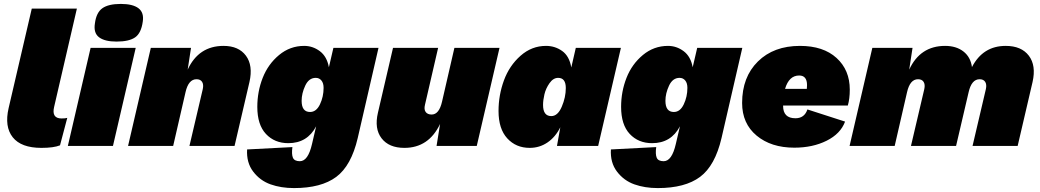

<svg xmlns="http://www.w3.org/2000/svg" viewBox="-20 -744 5304 979"><path d="M191 10Q88 10 45 -44Q2 -98 24 -193L142 -700H372L256 -199Q242 -140 294 -140Q314 -140 323 -143L286 -3Q254 10 191 10Z M574 -532Q514 -532 485 -554Q456 -576 464 -625Q471 -680 502 -702Q533 -724 596 -724Q657 -724 686 -702Q715 -680 708 -634Q700 -575 669 -553.5Q638 -532 574 -532ZM672 -500 556 0H326L442 -500Z M1120 -510Q1197 -510 1234 -460Q1271 -410 1252 -326L1176 0H946L1014 -290Q1019 -313 1010.5 -326.5Q1002 -340 982 -340Q941 -340 926 -274L863 0H633L749 -500H954L937 -389Q993 -510 1120 -510Z M1680 -500H1910L1804 -40Q1771 101 1694.5 158Q1618 215 1479 215Q1413 215 1359.5 196Q1306 177 1271 131Q1236 85 1240 18L1471 6Q1466 42 1473.5 60Q1481 78 1509 78Q1551 78 1571 -10L1592 -100Q1547 -14 1450 -14Q1380 -14 1336 -61Q1292 -108 1292 -199Q1292 -277 1319.5 -347Q1347 -417 1403 -463.5Q1459 -510 1531 -510Q1575 -510 1611 -483Q1647 -456 1657 -401ZM1561 -173Q1593 -173 1611.5 -212Q1630 -251 1630 -296Q1630 -320 1619 -333.5Q1608 -347 1590 -347Q1555 -347 1536.5 -307.5Q1518 -268 1518 -230Q1518 -173 1561 -173Z M2297 -500H2527L2411 0H2206L2224 -112Q2166 10 2042 10Q1963 10 1925.5 -39Q1888 -88 1907 -169L1984 -500H2214L2147 -210Q2141 -186 2150.5 -173Q2160 -160 2181 -160Q2219 -160 2234 -226Z M2681 10Q2611 10 2566.5 -38.5Q2522 -87 2522 -178Q2522 -259 2549.5 -334Q2577 -409 2634 -459.5Q2691 -510 2764 -510Q2810 -510 2846.5 -484Q2883 -458 2893 -400L2916 -500H3146L3030 0H2820L2837 -95Q2812 -45 2771.5 -17.5Q2731 10 2681 10ZM2791 -152Q2824 -152 2844.5 -200Q2865 -248 2865 -295Q2865 -347 2826 -347Q2801 -347 2782 -320Q2763 -293 2756 -263Q2749 -233 2749 -209Q2749 -152 2791 -152Z M3535 -500H3765L3659 -40Q3626 101 3549.5 158Q3473 215 3334 215Q3268 215 3214.5 196Q3161 177 3126 131Q3091 85 3095 18L3326 6Q3321 42 3328.5 60Q3336 78 3364 78Q3406 78 3426 -10L3447 -100Q3402 -14 3305 -14Q3235 -14 3191 -61Q3147 -108 3147 -199Q3147 -277 3174.5 -347Q3202 -417 3258 -463.5Q3314 -510 3386 -510Q3430 -510 3466 -483Q3502 -456 3512 -401ZM3416 -173Q3448 -173 3466.5 -212Q3485 -251 3485 -296Q3485 -320 3474 -333.5Q3463 -347 3445 -347Q3410 -347 3391.5 -307.5Q3373 -268 3373 -230Q3373 -173 3416 -173Z M4303 -206H3973V-204Q3973 -141 4036 -141Q4082 -141 4097 -186L4289 -124Q4266 -62 4195 -26.5Q4124 9 4030 9Q3912 9 3838 -52.5Q3764 -114 3764 -219Q3764 -351 3844.5 -430.5Q3925 -510 4059 -510Q4178 -510 4245.5 -448.5Q4313 -387 4313 -287Q4313 -240 4303 -206ZM4055 -359Q4003 -359 3983 -291H4094Q4095 -298 4095 -310Q4095 -359 4055 -359Z M5108 -510Q5188 -510 5226 -460Q5264 -410 5245 -326L5169 0H4939L5007 -290Q5012 -313 5003.5 -326.5Q4995 -340 4975 -340Q4934 -340 4919 -274L4855 0H4625L4693 -290Q4698 -313 4689.5 -326.5Q4681 -340 4661 -340Q4620 -340 4605 -274L4542 0H4312L4428 -500H4633L4616 -389Q4672 -510 4799 -510Q4856 -510 4892.5 -481.5Q4929 -453 4936 -402Q4992 -510 5108 -510Z"/></svg>

Font: Elaine Sans Black
Style: Italic
Weight: 900
Italic angle: -13°
Designer: Wei Huang
Foundry: Wei Huang
Version: Version 2.001;December 24, 2019;FontCreator 12.0.0.2547 64-b